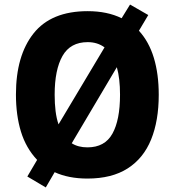

<svg xmlns="http://www.w3.org/2000/svg" viewBox="-20 -774 768 843"><path d="M677 -358Q677 -244 643.5 -161.5Q610 -79 540.5 -34.5Q471 10 364 10Q281 10 220 -18L181 49L100 1L143 -72Q94 -124 72 -196Q50 -268 50 -359Q50 -530 127.5 -627.5Q205 -725 365 -725Q451 -725 514 -694L551 -754L631 -708L590 -639Q634 -591 655.5 -520Q677 -449 677 -358ZM220 -358Q220 -319 224 -286.5Q228 -254 237 -228L439 -566Q408 -589 365 -589Q289 -589 254.5 -528.5Q220 -468 220 -358ZM507 -358Q507 -430 493 -479L295 -145Q323 -127 364 -127Q440 -127 473.5 -187Q507 -247 507 -358Z"/></svg>

Font: Noto Sans Gurmukhi SemiCondensed ExtraBold
Style: Regular
Weight: 800
Width: 4
Designer: Jelle Bosma - Monotype Design Team
Foundry: Monotype Imaging Inc.
Version: Version 2.004; ttfautohint (v1.8.4.7-5d5b)